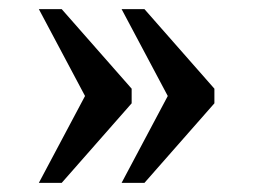

<svg xmlns="http://www.w3.org/2000/svg" viewBox="-20 -480 554 420"><path d="M246 -80 347 -270 246 -460H296L449 -286V-254L296 -80ZM65 -80 166 -270 65 -460H115L268 -286V-254L115 -80Z"/></svg>

Font: Noto Serif Old Uyghur
Style: Regular
Weight: 400
Designer: Lewis McGuffie
Foundry: Google LLC
Version: Version 1.003; ttfautohint (v1.8.4.7-5d5b)